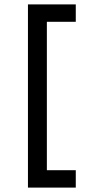

<svg xmlns="http://www.w3.org/2000/svg" viewBox="-20 -732 416 882"><path d="M108.4 129.9Q108.4 -80.1 108.4 -711.9Q163.1 -711.9 328.1 -711.9Q328.1 -692.4 328.1 -631.8Q294.9 -631.8 195.3 -631.8Q195.3 -461.9 195.3 49.8Q228.5 49.8 328.1 49.8Q328.1 70.3 328.1 129.9Q273.4 129.9 108.4 129.9Z"/></svg>

Font: Overpass
Style: Regular
Weight: 400
Designer: Delve Withrington, Thomas Jockin
Version: Version 3.000;DELV;Overpass; ttfautohint (v1.5)